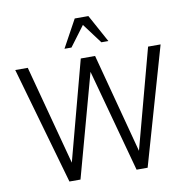

<svg xmlns="http://www.w3.org/2000/svg" viewBox="-100 -1065 1148 1163"><g transform="rotate(-10 474.0 -483.5)"><path d="M844 -722 680 -110 518 -722H430L267 -110L104 -722H27L233 0H301L474 -632L646 0H714L921 -722ZM343 -797H386L478 -920L570 -797H613L520 -967H436Z"/></g></svg>

Font: Perun Light
Style: Regular
Weight: 300
Foundry: Copyright (c) Stefan Peev, Context Ltd, 2016
Version: Version 1.089